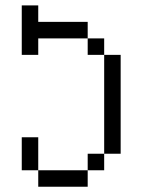

<svg xmlns="http://www.w3.org/2000/svg" viewBox="-20 -708 540 728"><path d="M125 -62.5V0H312.5V-62.5ZM125 -62.5Q125 -62.5 125 -187.5H62.5Q62.5 -187.5 62.5 -62.5ZM312.5 -62.5H375V-125H312.5ZM375 -125H437.5Q437.5 -125 437.5 -500H375Q375 -500 375 -125ZM375 -500V-562.5H312.5V-500ZM125 -562.5H312.5V-625H125V-687.5H62.5V-500H125Z"/></svg>

Font: UnifontExMono
Style: Regular
Weight: 500
Version: Version 15.0.06